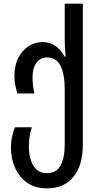

<svg xmlns="http://www.w3.org/2000/svg" viewBox="-20 -780 535 1050"><path d="M237 250Q171 250 127.5 218.5Q84 187 62 137Q40 87 40 30Q40 -7 46.5 -36Q53 -65 62 -84H154Q149 -69 143.5 -41.5Q138 -14 138 24Q138 61 148 93.5Q158 126 179.5 146.5Q201 167 236 167Q288 167 311 125.5Q334 84 334 10V-290Q334 -375 311 -420.5Q288 -466 237 -466Q202 -466 180 -437.5Q158 -409 158 -357Q158 -312 168 -269H75Q68 -293 63.5 -314.5Q59 -336 59 -364Q59 -424 81 -465.5Q103 -507 138 -528.5Q173 -550 212 -550Q253 -550 283 -529Q313 -508 334 -470H339Q337 -492 335.5 -514Q334 -536 334 -553V-760H433V12Q433 123 382 186.5Q331 250 237 250Z"/></svg>

Font: Noto Sans Georgian Condensed Medium
Style: Regular
Weight: 500
Width: 3
Designer: Monotype Design Team, Akaki Razmadze
Foundry: Google LLC
Version: Version 2.005; ttfautohint (v1.8.4.7-5d5b)